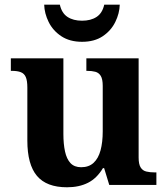

<svg xmlns="http://www.w3.org/2000/svg" viewBox="-20 -783 707 813"><path d="M263.7 10Q177.2 10 136.5 -38.2Q95.8 -86.5 95.8 -187.7V-412.1Q95.8 -441.5 89.2 -456.6Q82.7 -471.7 68.2 -477.3Q53.8 -483 29.5 -483H25.9V-536H248.4V-215.9Q248.4 -173.5 255.3 -141.7Q262.2 -109.8 278.5 -92.3Q294.8 -74.9 323.8 -74.9Q356.2 -74.9 376.4 -93.6Q396.6 -112.4 405.8 -146.6Q415 -180.8 415 -227V-419.1Q415 -448.2 406.6 -461.7Q398.2 -475.3 383.5 -479.1Q368.8 -483 349.3 -483H345.7V-536H567V-116Q567 -87.5 575.6 -73.9Q584.2 -60.3 599.5 -56.7Q614.8 -53 633.9 -53H642.2V0H442.6L420.9 -71.1H415.9Q390.1 -27.9 352.6 -9Q315 10 263.7 10ZM327.4 -606Q275.2 -606 239.5 -629.7Q203.9 -653.4 186 -689.9Q168.1 -726.3 167.1 -763.3H233.4Q241.4 -727.3 265.9 -711.3Q290.4 -695.3 327.4 -695.3Q364.4 -695.3 388.9 -711.3Q413.4 -727.3 421.4 -763.3H487.1Q486.1 -726.3 468.2 -689.9Q450.3 -653.4 415.2 -629.7Q380 -606 327.4 -606Z"/></svg>

Font: Noto Serif Gurmukhi
Style: Regular
Weight: 400
Designer: Vaibhav Singh and the Monotype Design Team
Foundry: Monotype Imaging Inc.
Version: Version 2.003